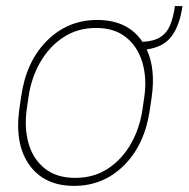

<svg xmlns="http://www.w3.org/2000/svg" viewBox="-20 -604 623 634"><path d="M582.5 -584Q573.7 -521 546.9 -484.6Q520 -448.2 464.4 -440.9Q494.1 -377.4 481 -284.2L475.1 -244.1Q459 -127.9 390.6 -59.1Q322.3 9.8 224.6 9.8Q126.5 9.8 77.1 -59.1Q27.8 -127.9 43.9 -244.1L49.8 -284.2Q65.9 -400.4 134.8 -469.2Q203.6 -538.1 300.8 -538.1Q401.9 -538.1 450.7 -465.8Q488.8 -467.8 510.3 -481.9Q531.7 -496.1 542.2 -522Q552.7 -547.9 557.6 -584ZM450.7 -244.1 456.5 -284.2Q465.3 -345.7 450.2 -397.5Q435.1 -449.2 396.7 -480.5Q358.4 -511.7 296.9 -511.7Q235.8 -511.7 188.7 -480.5Q141.6 -449.2 112.3 -397.5Q83 -345.7 74.2 -284.2L68.4 -244.1Q59.6 -181.6 74.5 -129.9Q89.4 -78.1 128.2 -47.4Q167 -16.6 228.5 -16.6Q290 -16.6 336.7 -47.4Q383.3 -78.1 412.6 -129.9Q441.9 -181.6 450.7 -244.1Z"/></svg>

Font: Robert Sans Thin
Style: Italic
Weight: 100
Italic angle: -8°
Designer: Christian Robertson (extended by Adam Twardoch)
Foundry: Google
Version: Version 12.135;April 2, 2019;FontCreator 11.5.0.2425 64-bit;